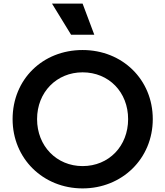

<svg xmlns="http://www.w3.org/2000/svg" viewBox="-20 -1035 918 1067"><path d="M504 -842 439 -1015H269L375 -842ZM439 12C658 12 829 -153 829 -373C829 -593 660 -757 439 -757C217 -757 50 -594 50 -373C50 -153 220 12 439 12ZM439 -112C295 -112 186 -223 186 -373C186 -523 295 -633 439 -633C585 -633 692 -523 692 -373C692 -223 585 -112 439 -112Z"/></svg>

Font: Plus Jakarta Sans
Style: Bold
Weight: 700
Designer: Gumpita Rahayu
Foundry: Tokotype
Version: Version 2.071;gftools[0.9.30]